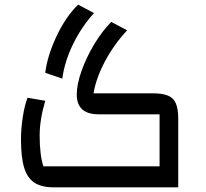

<svg xmlns="http://www.w3.org/2000/svg" viewBox="-20 -803 884 823"><path d="M70 0ZM70 -206Q70 -251 77.5 -300.5Q85 -350 98 -384L174 -371Q150 -290 150 -222Q150 -139 166 -90H664V-313H403Q309 -313 309 -398Q309 -441 329.5 -499Q350 -557 384 -613.5Q418 -670 457 -709L525 -673Q469 -613 430.5 -541Q392 -469 381 -403H634Q677 -403 700.5 -393Q724 -383 734 -359.5Q744 -336 744 -293V0H210Q158 0 127.5 -20Q97 -40 83.5 -84.5Q70 -129 70 -206ZM174 -491 247 -466Q257 -540 293.5 -614.5Q330 -689 383 -747L315 -783Q262 -732 222.5 -648Q183 -564 174 -491Z"/></svg>

Font: Changa
Style: Regular
Weight: 400
Designer: Eduardo Rodriguez Tunni
Foundry: Eduardo Rodriguez Tunni
Version: Version 2.002; ttfautohint (v1.5.10-5e6f)